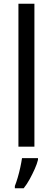

<svg xmlns="http://www.w3.org/2000/svg" viewBox="-20 -780 280 1021"><path d="M163 0H78V-760H163ZM182 70Q177 91 165 118Q153 145 138 172.5Q123 200 106 221H59V209Q66 192 74 165Q82 138 88 110Q94 82 97 61H182Z"/></svg>

Font: Noto Sans Gujarati SemiCondensed
Style: Regular
Weight: 400
Width: 4
Designer: Jelle Bosma - Monotype Design Team, Universal Thirst
Foundry: Monotype Imaging Inc.
Version: Version 2.106; ttfautohint (v1.8.4.7-5d5b)